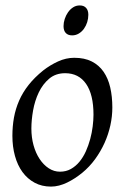

<svg xmlns="http://www.w3.org/2000/svg" viewBox="-20 -671 462 711"><path d="M326.2 -246.1Q326.2 -320.8 298.8 -360.4Q271.5 -399.9 221.2 -399.9Q186 -399.9 162.1 -379.6Q138.2 -359.4 123.5 -328.6Q108.9 -297.9 102.5 -262Q96.2 -226.1 96.2 -194.8Q96.2 -162.1 104.2 -133.1Q112.3 -104 126.7 -82.3Q141.1 -60.5 160.4 -47.9Q179.7 -35.2 202.1 -35.2Q224.6 -35.2 242.4 -45.2Q260.3 -55.2 274.2 -72Q288.1 -88.9 297.9 -110.6Q307.6 -132.3 314 -155.8Q320.3 -179.2 323.2 -202.6Q326.2 -226.1 326.2 -246.1ZM396 -272.9Q396 -240.2 388.7 -206.8Q381.3 -173.3 367.2 -141.8Q353 -110.4 332.3 -81.8Q311.5 -53.2 284.2 -30.8Q271.5 -20.5 257.3 -11.2Q243.2 -2 228.5 5.1Q213.9 12.2 198.7 16.1Q183.6 20 168.9 20Q134.8 20 108.2 5.6Q81.5 -8.8 63.2 -33.9Q44.9 -59.1 35.4 -93.5Q25.9 -127.9 25.9 -168Q25.9 -203.1 31.7 -235.6Q37.6 -268.1 50.8 -298.3Q64 -328.6 85.9 -356.4Q107.9 -384.3 140.1 -410.2Q165 -429.7 194.8 -443.4Q224.6 -457 254.9 -457Q293 -457 319.8 -443.4Q346.7 -429.7 363.5 -405.3Q380.4 -380.9 388.2 -347.2Q396 -313.5 396 -272.9ZM307.1 -616.2Q307.1 -602.5 303 -589.1Q298.8 -575.7 291 -564.7Q283.2 -553.7 272 -546.9Q260.7 -540 247.1 -540Q231.9 -540 223.6 -548.8Q215.3 -557.6 215.3 -574.2Q215.3 -587.4 219.7 -600.8Q224.1 -614.3 231.9 -625.5Q239.7 -636.7 250.7 -643.8Q261.7 -650.9 275.4 -650.9Q290.5 -650.9 298.8 -641.8Q307.1 -632.8 307.1 -616.2Z"/></svg>

Font: Gentium Plus Afr
Style: Italic
Weight: 400
Italic angle: -8°
Designer: J. Victor Gaultney, Annie Olsen, Iska Routamaa, Becca Hirsbrunner
Foundry: SIL International
Version: Version 5.000